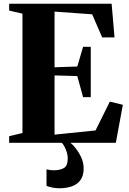

<svg xmlns="http://www.w3.org/2000/svg" viewBox="-20 -763 688 1026"><path d="M100 -52V-690L29 -706.5V-743H576.5L592 -563H526L472.5 -686.5L271.5 -701V-403.5L393 -407.5L424 -513H465V-244H424L393 -356.5L271.5 -360V-43.5L490.5 -66L567 -220L636.5 -203L599 0H29V-35.5ZM297.5 243Q280 243 261 239.5Q242 236 228.5 230V142Q238 144.5 249.2 145.8Q260.5 147 267 147Q300 147 321 135.2Q342 123.5 342 83Q342 67 337 50.8Q332 34.5 324.8 21Q317.5 7.5 310.5 0H339.5H356.5Q368.5 9 385 30Q401.5 51 414.5 79.2Q427.5 107.5 427 139.5Q426.5 176.5 410 199.2Q393.5 222 364.5 232.5Q335.5 243 297.5 243Z"/></svg>

Font: Merriweather 96pt ExtraBold
Style: Regular
Weight: 800
Version: Version 2.100